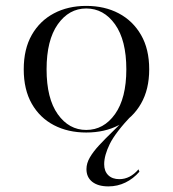

<svg xmlns="http://www.w3.org/2000/svg" viewBox="-20 -447 597 664"><path d="M354.8 197.6Q319.4 197.6 299.2 181.9Q279 166.1 279 137.9Q279 117.7 290.7 97.6Q302.4 77.4 323 55.2Q343.5 33.1 370.6 6.9Q397.6 -19.4 429 -50.8H437.9Q379 11.3 359.7 50.8Q340.3 90.3 340.3 121Q340.3 145.2 354.4 158.9Q368.5 172.6 392.7 172.6Q429.8 172.6 458.9 138.7L462.1 146.8Q441.1 171 413.7 184.3Q386.3 197.6 354.8 197.6ZM278.2 11.3Q215.3 11.3 166.5 -14.1Q117.7 -39.5 89.9 -88.3Q62.1 -137.1 62.1 -207.3Q62.1 -277.4 89.9 -326.2Q117.7 -375 166.5 -400.8Q215.3 -426.6 278.2 -426.6Q341.9 -426.6 390.7 -400.8Q439.5 -375 467.7 -326.2Q496 -277.4 496 -207.3Q496 -137.9 467.7 -88.7Q439.5 -39.5 390.7 -14.1Q341.9 11.3 278.2 11.3ZM278.2 2.4Q338.7 2.4 377.8 -52.4Q416.9 -107.3 416.9 -207.3Q416.9 -308.1 377.8 -362.9Q338.7 -417.7 278.2 -417.7Q218.5 -417.7 179.8 -362.9Q141.1 -308.1 141.1 -207.3Q141.1 -106.5 179.8 -52Q218.5 2.4 278.2 2.4Z"/></svg>

Font: Playfair 144pt SemiExpanded Light
Style: Regular
Weight: 300
Width: 6
Designer: Claus Eggers Sørensen
Foundry: Claus Eggers Sørensen
Version: Version 2.203